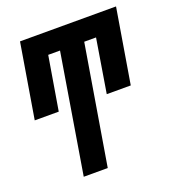

<svg xmlns="http://www.w3.org/2000/svg" viewBox="-133 -626 866 947"><g transform="rotate(-20 300.0 -152.5)"><path d="M145 215 248 -410H186L139 -129H13L78 -520H582L517 -129H391L437 -410H375L271 215Z"/></g></svg>

Font: Iosevka SS04 XBd Ex
Style: Italic
Weight: 800
Width: 7
Italic angle: -9°
Monospace: yes
Designer: Belleve Invis
Foundry: Belleve Invis
Version: Version 19.0.0; ttfautohint (v1.8.4)